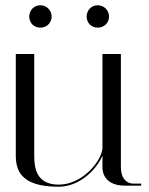

<svg xmlns="http://www.w3.org/2000/svg" viewBox="-20 -705 566 729"><path d="M110 -115V-500H40V-116C40 -61 56 4 202 4C286 4 349 -66 369 -114V-71C369 -71 363 0 455 0H516V-8H485C485 -8 439 -6 439 -71V-500H369V-141C365 -94 294 -4 203 -4C115 -4 110 -72 110 -115ZM91 -642C91 -618 109 -600 133 -600C157 -600 176 -618 176 -642C176 -666 157 -685 133 -685C109 -685 91 -666 91 -642ZM309 -642C309 -618 327 -600 351 -600C375 -600 394 -618 394 -642C394 -666 375 -685 351 -685C327 -685 309 -666 309 -642Z"/></svg>

Font: Italiana
Style: Regular
Weight: 400
Designer: Santiago Orozco
Foundry: Santiago Orozco
Version: Version 1.000;PS 001.001;hotconv 1.0.56